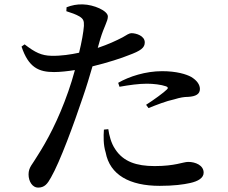

<svg xmlns="http://www.w3.org/2000/svg" viewBox="-20 -817 1040 874"><path d="M524 -422C569 -430 612 -436 649 -436C678 -436 713 -432 736 -424C744 -421 747 -416 740 -410C729 -398 677 -360 645 -340L656 -325C691 -339 736 -357 774 -365C800 -373 818 -376 836 -376C872 -378 890 -389 890 -412C890 -431 877 -451 850 -467C828 -479 784 -493 718 -493C643 -493 568 -469 518 -440ZM473 -229C477 -202 485 -166 505 -137C542 -81 601 -61 684 -61C778 -61 813 -80 837 -80C869 -80 907 -65 907 -31C907 -7 882 8 846 16C815 23 771 29 707 29C570 29 480 -21 461 -123C450 -158 451 -196 453 -227ZM92 -615 78 -605C110 -509 157 -489 226 -489C254 -489 289 -493 321 -498C312 -464 301 -430 291 -401C245 -269 193 -174 150 -107C128 -69 110 -56 110 -23C110 9 128 37 153 37C183 37 196 20 212 -9C253 -80 316 -252 357 -374C373 -420 388 -470 401 -515C468 -531 538 -554 564 -565C622 -586 639 -600 639 -624C639 -654 600 -666 578 -666C569 -666 556 -658 538 -647C509 -632 473 -615 425 -599L436 -638C454 -698 471 -720 471 -742C471 -768 407 -796 357 -797C330 -798 307 -793 283 -784L282 -766C304 -759 325 -752 342 -742C359 -731 363 -723 362 -699C360 -671 352 -626 340 -577C303 -569 258 -562 214 -563C169 -564 140 -578 92 -615Z"/></svg>

Font: Noto Serif CJK HK SemiBold
Style: Regular
Weight: 600
Designer: Ryoko NISHIZUKA 西塚涼子 (kana & ideographs); Frank Grießhammer (Latin, Greek & Cyrillic); Wenlong ZHANG 张文龙 (bopomofo); San
Foundry: Adobe
Version: Version 2.001;hotconv 1.1.0;makeotfexe 2.6.0